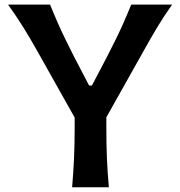

<svg xmlns="http://www.w3.org/2000/svg" viewBox="-20 -791 760 811"><path d="M284.7 0Q290 -63.5 292.7 -122.3Q295.4 -181.2 295.4 -253.4V-294.4L134.3 -581.1Q107.9 -627.9 80.8 -671.9Q53.7 -715.8 14.2 -771.5H191.4Q211.4 -722.7 227.1 -687.5Q242.7 -652.3 258.1 -621.3Q273.4 -590.3 292.5 -552.2L356.4 -429.7H368.2L430.7 -548.8Q451.2 -588.4 467 -620.6Q482.9 -652.8 498.8 -688Q514.6 -723.1 534.2 -771.5H707Q672.9 -723.6 644 -675.5Q615.2 -627.4 589.8 -581.5L429.2 -295.4V-253.4Q429.2 -181.2 431.6 -122.3Q434.1 -63.5 439.9 0Z"/></svg>

Font: Pinar DS1 SemiBold
Style: Regular
Weight: 600
Designer: Amin Abedi
Version: Version 3.000